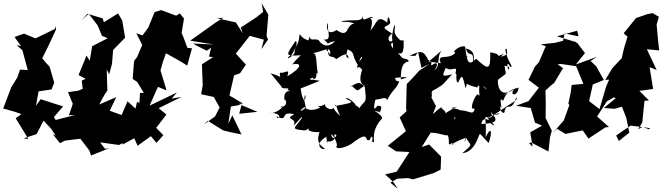

<svg xmlns="http://www.w3.org/2000/svg" viewBox="-26 -847 4140 1200"><path d="M995 -2 949 -49H951L1014 -131L966 -171L1108 -241L1047 -231L1080 -269L909 -187L961 -304L1015 -282L977 -407L993 -463L1011 -514C1057 -489 1102 -465 1144 -437L1174 -545L1145 -548C1133 -579 1123 -611 1109 -641L1124 -731L1098 -763L1075 -749L981 -784L940 -771L901 -675L865 -626L826 -639L863 -566L831 -491L812 -466L803 -354L831 -335L873 -267L849 -266L841 -129L910 -178L830 -210L821 -168L771 -214L734 -128L643 -161L629 -92L701 -240L594 -194L628 -256L645 -281L641 -414L656 -382L674 -448L681 -535L756 -611L738 -719L712 -763L623 -708L616 -732L520 -761L485 -722L528 -761L583 -690L595 -663L611 -623L647 -608L550 -558L535 -468L514 -500L500 -463L465 -378L551 -332L573 -384L485 -343L491 -292L462 -280L399 -271L429 -198L405 -127L442 -128L322 -97L311 -115L368 -182L228 -227L199 -186L215 -276L296 -288L313 -330L284 -430L258 -458L238 -483L274 -555L324 -662V-684L317 -666L196 -607L124 -637L65 -616L105 -559L78 -565L114 -533L149 -404L197 -406L99 -412L82 -362L45 -303L-6 -169L68 -148L108 -134L72 -108L151 21L121 18L203 -9L246 -93L293 -43L322 1L304 -8L349 48L380 32L476 20L532 93L543 125L655 80L630 83L600 43L717 59L742 47L739 57L813 17L834 64L917 4L952 46Z M1200 -563 1267 -530 1294 -549 1280 -493 1306 -490 1236 -445 1241 -314 1231 -258 1310 -241 1350 -169 1352 -204 1346 -174 1318 -119 1248 -69 1272 -92 1369 -32 1418 -20 1483 -7 1426 -126 1401 -74 1417 -181 1484 -193 1469 -136 1583 -148 1467 -197 1493 -200 1408 -250 1437 -376 1474 -389 1511 -443 1448 -512 1535 -623 1623 -599 1608 -540 1649 -600 1640 -622 1651 -755 1609 -827 1619 -773 1578 -740 1479 -675 1491 -639 1448 -707 1330 -733 1371 -736 1326 -709 1163 -593 1309 -569 1181 -575Z M1928 -349C1889 -343 1934 -375 1934 -352C1963 -357 1944 -412 1961 -385C1947 -453 1958 -522 1926 -514C2004 -528 2042 -566 2038 -506C1983 -579 1990 -540 2024 -537C2023 -471 2051 -508 2075 -477C2148 -528 2145 -503 2154 -484C2113 -491 2169 -545 2136 -570C2083 -553 2104 -560 2127 -548C2202 -512 2162 -530 2208 -443C2233 -461 2201 -462 2254 -517C2179 -465 2182 -537 2188 -481C2289 -507 2203 -476 2207 -420C2226 -449 2244 -380 2242 -426C2232 -392 2207 -331 2253 -311C2195 -277 2221 -268 2171 -312C2146 -285 2194 -333 2222 -328C2249 -315 2256 -297 2254 -307C2266 -195 2260 -227 2226 -180C2205 -156 2237 -170 2196 -189C2203 -193 2143 -249 2136 -230C2188 -205 2186 -207 2068 -184C2075 -206 2073 -181 2100 -122C2078 -144 2066 -154 2058 -174C2048 -149 1991 -180 2008 -199C1962 -161 1931 -212 1975 -174C1890 -137 1878 -188 1883 -172C1814 -116 1889 -215 1892 -158C1853 -264 1902 -275 1876 -216C1849 -269 1856 -281 1863 -238L1853 -294L1973 -342ZM1754 -349C1758 -312 1759 -354 1754 -353C1721 -290 1727 -296 1781 -294C1749 -289 1815 -262 1836 -263C1811 -272 1745 -306 1751 -224C1764 -229 1777 -179 1723 -176C1774 -205 1702 -129 1660 -143C1761 -137 1701 -89 1703 -120C1783 -80 1716 -157 1813 -133C1742 -96 1838 -115 1808 -59C1848 -103 1869 -130 1859 -107C1821 -48 1780 -40 1879 -32C1838 -45 1891 -9 1912 -62C1885 -28 1915 -22 1965 -21C1988 -30 1924 34 2005 82C1994 95 1926 61 2014 7C2013 41 2039 61 2008 30C2026 45 2078 39 2062 -5C2100 -17 2050 49 2044 -9C2067 6 2091 70 2074 69C2085 98 2174 56 2184 41C2234 6 2259 -8 2266 24C2294 53 2298 -34 2294 11C2315 1 2286 52 2312 40C2300 -52 2357 -98 2358 -102C2373 -112 2343 -138 2312 -156C2365 -137 2334 -165 2347 -142C2376 -206 2331 -176 2334 -188C2334 -188 2295 -125 2321 -228C2325 -207 2331 -242 2282 -230C2341 -208 2383 -256 2393 -221C2434 -297 2447 -284 2469 -337C2424 -351 2468 -337 2428 -377C2439 -350 2411 -364 2390 -364C2452 -355 2475 -366 2475 -363C2539 -371 2511 -359 2479 -351C2479 -432 2494 -457 2528 -463C2530 -481 2484 -483 2494 -481C2467 -502 2460 -526 2447 -534C2481 -488 2505 -517 2495 -601C2511 -571 2489 -604 2477 -594C2415 -649 2453 -662 2439 -693C2410 -581 2434 -618 2430 -544C2394 -595 2453 -566 2425 -595C2420 -572 2376 -604 2425 -637C2334 -691 2398 -673 2413 -704C2403 -771 2393 -724 2395 -705C2330 -758 2333 -706 2289 -656C2324 -772 2250 -707 2306 -740C2273 -747 2237 -696 2241 -753C2239 -705 2200 -728 2106 -715C2119 -705 2156 -718 2189 -698C2148 -701 2144 -627 2152 -685C2138 -597 2073 -670 2076 -658C2003 -612 2015 -711 2023 -700C2020 -646 2050 -594 1998 -600C2057 -553 1982 -574 2068 -590C2005 -522 1960 -604 1969 -592C1950 -614 1910 -582 1911 -621C1910 -601 1918 -651 1892 -565C1956 -609 1888 -571 1847 -634C1835 -533 1821 -591 1814 -513C1777 -471 1751 -477 1799 -507C1836 -574 1831 -592 1820 -589C1764 -504 1746 -494 1854 -502C1801 -452 1796 -433 1801 -445C1864 -457 1861 -424 1770 -370C1788 -428 1754 -384 1723 -393C1721 -352 1745 -367 1665 -389L1738 -300Z M2961 -257C2947 -264 2898 -150 2941 -169C2931 -116 2905 -164 2835 -157C2829 -115 2802 -73 2819 -124C2812 -117 2834 -68 2862 -122C2881 -154 2831 -171 2791 -171C2863 -184 2839 -195 2746 -131C2790 -144 2700 -186 2736 -177C2684 -153 2663 -93 2699 -184L2669 -240L2647 -225C2703 -242 2643 -272 2696 -289C2757 -325 2742 -323 2800 -383C2719 -360 2747 -385 2760 -423C2800 -393 2837 -449 2820 -387C2836 -395 2815 -339 2837 -330C2861 -381 2863 -387 2884 -295C2903 -341 2865 -321 2958 -300C2981 -351 2972 -339 2962 -305C2935 -303 2994 -329 3016 -287C2984 -310 2961 -362 2971 -244C2988 -274 2949 -203 2920 -173L2992 -229ZM2456 270 2524 266 2555 274 2684 235 2728 213 2731 132 2656 56 2610 72 2679 -39C2642 -5 2665 -18 2665 -18C2727 -17 2785 14 2769 -9C2793 33 2762 75 2800 46C2802 81 2837 17 2745 95C2874 -11 2878 47 2908 -22C2886 -16 2864 88 2888 15C2912 65 2940 45 2863 111C2942 102 2963 5 2969 -2C2975 -17 2968 -16 3028 47C3052 -18 3046 -67 3008 12C3014 -22 3009 -83 3007 -116C3064 -102 3047 -128 3043 -147C3089 -92 3083 -78 2984 -72C2978 -68 2992 -148 3066 -63C3011 -73 3027 -153 3026 -112C3119 -160 3106 -128 3061 -129C3183 -213 3217 -223 3200 -237C3168 -134 3140 -220 3126 -143C3100 -132 3093 -204 3108 -173C3097 -244 3105 -226 3119 -217C3147 -308 3231 -292 3216 -303C3209 -234 3151 -255 3190 -290C3100 -244 3092 -231 3160 -280C3116 -246 3082 -287 3086 -348C3151 -401 3136 -367 3127 -438C3112 -434 3175 -439 3151 -411C3137 -454 3150 -458 3163 -429C3189 -427 3147 -456 3132 -536C3147 -566 3142 -484 3144 -508C3109 -490 3094 -485 3123 -510C3052 -484 3128 -507 3038 -520C3040 -412 3030 -404 2950 -480C2909 -438 2974 -525 2885 -544C2907 -479 2934 -541 2930 -463C2896 -439 2891 -480 2881 -555C2854 -568 2807 -528 2813 -523C2830 -505 2873 -489 2900 -490C2829 -532 2803 -526 2824 -521C2778 -465 2700 -519 2729 -452C2707 -453 2632 -467 2635 -466C2644 -443 2692 -499 2735 -531C2696 -488 2737 -422 2674 -402C2692 -395 2728 -472 2684 -446C2646 -425 2694 -459 2651 -471C2620 -534 2604 -532 2534 -498H2570L2587 -522L2608 -423L2658 -447L2594 -405C2568 -377 2544 -348 2516 -322L2512 -169L2515 -152L2472 -113L2511 -27L2398 64L2450 99L2533 103L2453 226L2381 243L2432 290L2460 333L2414 295Z M3825 0C3855 -21 3885 -42 3916 -62L3995 -52L4030 -39L4037 -46L3988 -53L3962 -39L3988 -81L4002 -217L4030 -219L3970 -279L4056 -291L4034 -427L4078 -410L4017 -539L4094 -532L4087 -593L4078 -693L4092 -742L4053 -765L4021 -759L3949 -734L3872 -639L3896 -618L3874 -545L3860 -484L3802 -422L3757 -348L3781 -349L3762 -305L3721 -165L3656 -215L3679 -319L3748 -347L3701 -432L3665 -466L3705 -492L3573 -444L3630 -515L3584 -576L3542 -606L3570 -585L3455 -620L3581 -655L3590 -620L3503 -638L3493 -592L3441 -579L3353 -570L3385 -558L3342 -458L3317 -430L3277 -348L3342 -299L3277 -215L3199 -186L3291 -172L3318 -80L3362 -62L3288 -20L3303 70L3281 48L3293 43L3402 100L3411 17L3409 20L3423 -30L3384 -109L3385 -206L3383 -281L3414 -310L3438 -329L3493 -421L3459 -445L3483 -447L3575 -433L3620 -323L3547 -316L3541 -269L3526 -197L3533 -192L3498 -95L3429 -15L3456 -42L3508 -10L3616 -32L3652 19L3758 -51L3780 -53L3706 -119L3767 -214L3829 -248L3821 -334L3851 -398L3921 -417L3803 -392L3794 -296L3810 -240L3822 -233L3748 -172L3815 -167L3861 -180L3888 -112L3907 -18L3842 34Z"/></svg>

Font: Hussar Lance
Style: ExBdObl
Weight: 700
Foundry: Cannot Into Space Fonts, PlusOne Fonts
Version: Version 2.270